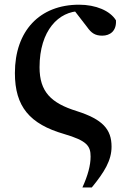

<svg xmlns="http://www.w3.org/2000/svg" viewBox="-20 -572 555 821"><path d="M332.4 229.5H372.6C427.3 162.7 457 113.4 457 55C457 -19.6 418.5 -61.8 308.1 -97C198.3 -131.1 149.1 -179.5 149.1 -284.4C149.1 -441.8 231.2 -524.5 324.3 -524.5C340.8 -524.5 355.5 -522.7 377.3 -518.6L290 -537.2L352.2 -456.7C370.4 -430.9 386.5 -419.5 417.2 -419.5C450.6 -419.5 478.8 -439.6 475.8 -485.2C450.7 -526.1 389.9 -551.9 318.1 -551.9C149.1 -551.9 43.7 -439.4 43.7 -259.6C43.7 -115.6 107.5 -41.6 253.5 0.8C351.4 29.5 367.4 51.7 367.4 97.5C367.4 134.9 355.8 178 332.4 229.5Z"/></svg>

Font: Source Han Serif CN VF
Style: Regular
Weight: 250
Designer: Ryoko NISHIZUKA 西塚涼子 (kana & ideographs); Frank Grießhammer (Latin, Greek & Cyrillic); Wenlong ZHANG 张文龙 (bopomofo); San
Foundry: Adobe
Version: Version 2.002;hotconv 1.1.0;makeotfexe 2.6.0